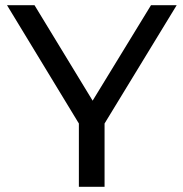

<svg xmlns="http://www.w3.org/2000/svg" viewBox="-20 -720 707 740"><path d="M284 0V-244L7 -700H113L337 -332L562 -700H661L383 -244V0Z"/></svg>

Font: Montserrat Medium
Style: Regular
Weight: 500
Designer: Julieta Ulanovsky
Foundry: Julieta Ulanovsky
Version: Version 9.000; ttfautohint (v1.8.4.7-5d5b)